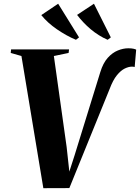

<svg xmlns="http://www.w3.org/2000/svg" viewBox="-20 -1008 750 1030"><path d="M212.5 1.5 95 -707.5 37.5 -724 39.5 -743H350.5L348 -724L269 -707.5L337.5 -219.5L355 -59L336 -38L380.5 -176L518 -621Q533 -670 558 -697.8Q583 -725.5 612 -737.2Q641 -749 668 -749Q685.5 -749 696.2 -746.5Q707 -744 710.5 -741.5L702.5 -648.5Q698.5 -649.5 695.8 -650Q693 -650.5 688 -650.5Q670 -650.5 649 -640.2Q628 -630 607 -604.2Q586 -578.5 568 -530.5L352 1ZM574.5 -807.5 557.5 -794.5Q533 -805 510 -819.5Q487 -834 466.5 -851.2Q446 -868.5 427.8 -887.8Q409.5 -907 393.5 -928L484 -988ZM404 -807.5 387.5 -794.5Q362 -805 336 -819.5Q310 -834 285.2 -851Q260.5 -868 239.2 -887.2Q218 -906.5 201.5 -927L292 -988Z"/></svg>

Font: Merriweather 144pt ExtraBold
Style: Italic
Weight: 800
Italic angle: -7.8°
Version: Version 2.101